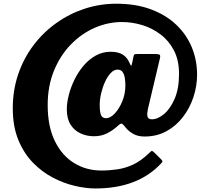

<svg xmlns="http://www.w3.org/2000/svg" viewBox="-20 -818 1166 1059"><path d="M867 85Q739 221.5 505.5 221.5Q454 221.5 392.8 207.2Q331.5 193 271.2 161.5Q211 130 161 78.5Q111 27 80.8 -47Q50.5 -121 50.5 -221Q50.5 -321 80.5 -408.8Q110.5 -496.5 164.2 -567.8Q218 -639 290 -690.5Q362 -742 446.5 -769.8Q531 -797.5 621.5 -797.5Q729.5 -797.5 812.5 -766.5Q895.5 -735.5 952.2 -681.5Q1009 -627.5 1038 -556.8Q1067 -486 1067 -406.5Q1067 -343.5 1047 -282.8Q1027 -222 989.2 -172.8Q951.5 -123.5 898 -94.2Q844.5 -65 777.5 -65Q739 -65 712.2 -81Q685.5 -97 668.5 -120Q658 -133.5 652 -136Q646 -138.5 630 -124Q602.5 -98.5 570.2 -82.5Q538 -66.5 498.5 -66.5Q459 -66.5 424.8 -82Q390.5 -97.5 369.5 -130.2Q348.5 -163 348.5 -215.5Q348.5 -251.5 359.5 -294.2Q370.5 -337 391 -379Q411.5 -421 441 -455.8Q470.5 -490.5 508 -511.5Q545.5 -532.5 590 -532.5Q632.5 -532.5 657 -516.8Q681.5 -501 693.5 -473Q700.5 -456.5 703 -455.5Q705.5 -454.5 709.5 -473L716 -505.5Q718.5 -516.5 722.2 -518.2Q726 -520 739.5 -520H837Q855.5 -520 860.8 -515.5Q866 -511 861.5 -494L796 -217.5Q795 -211 792.8 -197Q790.5 -183 795 -171.5Q799.5 -160 818 -160Q850 -160 884.8 -189Q919.5 -218 943.5 -273.8Q967.5 -329.5 967.5 -410.5Q967.5 -485 939.8 -539Q912 -593 865.8 -628Q819.5 -663 764 -679.8Q708.5 -696.5 653 -696.5Q575.5 -696.5 502.2 -664.5Q429 -632.5 370.5 -572.2Q312 -512 277.5 -427.5Q243 -343 243 -238.5Q243 -120.5 282.5 -40Q322 40.5 389 81.5Q456 122.5 539 122.5Q584 122.5 627.8 116Q671.5 109.5 714 89.8Q756.5 70 798.5 30Q810 19.5 814.5 15.5Q819 11.5 831 23.5L869 61Q877 69.5 876 73Q875 76.5 867 85ZM671.5 -346Q671.5 -367 668.5 -387.2Q665.5 -407.5 656.2 -420.8Q647 -434 628 -434Q608.5 -434 590.8 -415.2Q573 -396.5 559.5 -367Q546 -337.5 538 -303.8Q530 -270 530 -240Q530 -200.5 537.2 -183.2Q544.5 -166 565 -166Q588.5 -166 613 -192Q637.5 -218 654.5 -259.2Q671.5 -300.5 671.5 -346Z"/></svg>

Font: Besley* Heavy
Style: Italic
Weight: 800
Italic angle: -13°
Designer: Owen Earl
Foundry: indestructible type*
Version: Version 3.000; ttfautohint (v1.8.3)